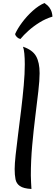

<svg xmlns="http://www.w3.org/2000/svg" viewBox="-20 -1235 367 1270"><path d="M77 -117Q77 -150 83.5 -211Q90 -272 100 -349Q110 -426 120 -509Q130 -592 137 -670Q144 -748 144 -809Q144 -850 141 -880.5Q138 -911 132 -926Q195 -905 218.5 -863.5Q242 -822 242 -751Q242 -705 233.5 -631Q225 -557 213.5 -465Q202 -373 193 -273Q184 -173 184 -75Q184 -52 185.5 -29.5Q187 -7 188 15Q135 12 111.5 -4.5Q88 -21 82.5 -49.5Q77 -78 77 -117ZM80 -1010Q96 -1046 127 -1087.5Q158 -1129 197 -1164Q236 -1199 274 -1215Q282 -1210 294 -1199.5Q306 -1189 315.5 -1171Q325 -1153 327 -1125Q283 -1112 242.5 -1087Q202 -1062 169 -1032.5Q136 -1003 115 -977Q102 -980 92 -989.5Q82 -999 80 -1010Z"/></svg>

Font: Merienda Medium
Style: Regular
Weight: 500
Designer: Eduardo Rodriguez Tunni
Foundry: Eduardo Rodriguez Tunni
Version: Version 2.001; ttfautohint (v1.8.4.7-5d5b)